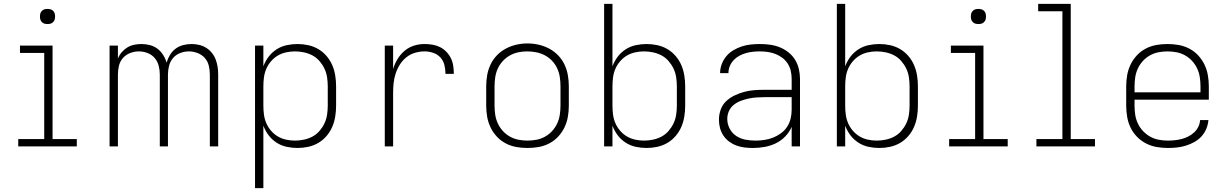

<svg xmlns="http://www.w3.org/2000/svg" viewBox="-20 -755 6340 990"><path d="M74 0V-38H208V-482H83V-520H251V-38H376V0ZM225 -631Q217 -631 209.5 -633Q202 -635 196 -641Q190 -647 188 -654.5Q186 -662 186 -670Q186 -678 188 -685.5Q190 -693 196 -699Q202 -705 209.5 -707Q217 -709 225 -709Q233 -709 240.5 -707Q248 -705 254 -699Q260 -693 262 -685.5Q264 -678 264 -670Q264 -662 262 -654.5Q260 -647 254 -641Q248 -635 240.5 -633Q233 -631 225 -631Z M545 0V-520H588V-453Q595 -471 607.5 -485.5Q620 -500 636 -510Q652 -520 671 -524Q690 -528 709 -528Q731 -528 752.5 -522.5Q774 -517 791.5 -504Q809 -491 821 -472Q833 -453 839 -432Q845 -453 856.5 -472Q868 -491 885.5 -504Q903 -517 924.5 -522.5Q946 -528 968 -528Q987 -528 1006.5 -523.5Q1026 -519 1043 -508.5Q1060 -498 1072.5 -482.5Q1085 -467 1092 -448.5Q1099 -430 1102 -410.5Q1105 -391 1105 -371V0H1062V-371Q1062 -394 1056.5 -416.5Q1051 -439 1036 -456Q1021 -473 999 -481.5Q977 -490 954 -490Q931 -490 909 -481.5Q887 -473 872.5 -456Q858 -439 852 -416.5Q846 -394 846 -371V0H804V-371Q804 -394 798 -416.5Q792 -439 777.5 -456Q763 -473 741 -481.5Q719 -490 696 -490Q673 -490 651 -481.5Q629 -473 614 -456Q599 -439 593.5 -416.5Q588 -394 588 -371V0Z M1295 215V-520H1338V-413Q1348 -440 1365 -462.5Q1382 -485 1406 -500.5Q1430 -516 1458 -522Q1486 -528 1514 -528Q1542 -528 1569.5 -522Q1597 -516 1621 -502Q1645 -488 1663.5 -466.5Q1682 -445 1693 -419.5Q1704 -394 1708.5 -366Q1713 -338 1713 -310V-210Q1713 -182 1708.5 -154Q1704 -126 1693 -100.5Q1682 -75 1663.5 -53.5Q1645 -32 1621 -18Q1597 -4 1569.5 2Q1542 8 1514 8Q1486 8 1458 2Q1430 -4 1406 -19.5Q1382 -35 1365 -57.5Q1348 -80 1338 -107V215ZM1501 -30Q1524 -30 1547.5 -35Q1571 -40 1591.5 -51Q1612 -62 1627.5 -80Q1643 -98 1653 -119Q1663 -140 1666.5 -163.5Q1670 -187 1670 -210V-310Q1670 -333 1666.5 -356.5Q1663 -380 1653 -401Q1643 -422 1627.5 -440Q1612 -458 1591.5 -469Q1571 -480 1547.5 -485Q1524 -490 1501 -490Q1478 -490 1455 -485Q1432 -480 1412.5 -468.5Q1393 -457 1377.5 -439Q1362 -421 1353 -400Q1344 -379 1341 -356Q1338 -333 1338 -310V-210Q1338 -187 1341 -164Q1344 -141 1353 -120Q1362 -99 1377.5 -81Q1393 -63 1412.5 -51.5Q1432 -40 1455 -35Q1478 -30 1501 -30Z M1964 0V-520H2007V-399Q2015 -426 2029.5 -450Q2044 -474 2065.5 -492.5Q2087 -511 2114 -519.5Q2141 -528 2169 -528Q2190 -528 2210.5 -524.5Q2231 -521 2249 -512Q2267 -503 2281.5 -488Q2296 -473 2305 -454.5Q2314 -436 2317 -415.5Q2320 -395 2320 -374H2277Q2277 -397 2271.5 -419.5Q2266 -442 2251 -458.5Q2236 -475 2214 -482.5Q2192 -490 2169 -490Q2144 -490 2119 -482.5Q2094 -475 2074.5 -459Q2055 -443 2041.5 -421.5Q2028 -400 2020 -375.5Q2012 -351 2009.5 -326Q2007 -301 2007 -276V0Z M2700 8Q2671 8 2642.5 3Q2614 -2 2588 -15.5Q2562 -29 2542 -50.5Q2522 -72 2509.5 -98Q2497 -124 2492 -152.5Q2487 -181 2487 -210V-310Q2487 -339 2492 -367.5Q2497 -396 2509.5 -422.5Q2522 -449 2542.5 -470Q2563 -491 2588.5 -504.5Q2614 -518 2642.5 -524.5Q2671 -531 2700 -531Q2729 -531 2757.5 -524.5Q2786 -518 2811.5 -504.5Q2837 -491 2857.5 -470Q2878 -449 2890.5 -422.5Q2903 -396 2908 -367.5Q2913 -339 2913 -310V-210Q2913 -181 2908 -152.5Q2903 -124 2890.5 -98Q2878 -72 2858 -50.5Q2838 -29 2812 -15.5Q2786 -2 2757.5 3Q2729 8 2700 8ZM2700 -30Q2723 -30 2746.5 -34.5Q2770 -39 2790.5 -50.5Q2811 -62 2827 -79.5Q2843 -97 2853 -118.5Q2863 -140 2866.5 -163.5Q2870 -187 2870 -210V-310Q2870 -334 2866.5 -357.5Q2863 -381 2853 -402.5Q2843 -424 2826.5 -441.5Q2810 -459 2789 -470Q2768 -481 2744.5 -485.5Q2721 -490 2698 -490Q2674 -490 2651 -485Q2628 -480 2608 -468.5Q2588 -457 2572 -439.5Q2556 -422 2546.5 -401Q2537 -380 2533.5 -356.5Q2530 -333 2530 -310V-210Q2530 -187 2533.5 -163.5Q2537 -140 2547 -118.5Q2557 -97 2573 -79.5Q2589 -62 2609.5 -50.5Q2630 -39 2653.5 -34.5Q2677 -30 2700 -30Z M3314 8Q3286 8 3258 2Q3230 -4 3206 -19.5Q3182 -35 3165 -57.5Q3148 -80 3138 -107V0H3095V-735H3138V-413Q3148 -440 3165 -462.5Q3182 -485 3206 -500.5Q3230 -516 3258 -522Q3286 -528 3314 -528Q3342 -528 3369.5 -522Q3397 -516 3421 -502Q3445 -488 3463.5 -466.5Q3482 -445 3493 -419.5Q3504 -394 3508.5 -366Q3513 -338 3513 -310V-210Q3513 -182 3508.5 -154Q3504 -126 3493 -100.5Q3482 -75 3463.5 -53.5Q3445 -32 3421 -18Q3397 -4 3369.5 2Q3342 8 3314 8ZM3301 -30Q3324 -30 3347.5 -35Q3371 -40 3391.5 -51Q3412 -62 3427.5 -80Q3443 -98 3453 -119Q3463 -140 3466.5 -163.5Q3470 -187 3470 -210V-310Q3470 -333 3466.5 -356.5Q3463 -380 3453 -401Q3443 -422 3427.5 -440Q3412 -458 3391.5 -469Q3371 -480 3347.5 -485Q3324 -490 3301 -490Q3278 -490 3255 -485Q3232 -480 3212.5 -468.5Q3193 -457 3177.5 -439Q3162 -421 3153 -400Q3144 -379 3141 -356Q3138 -333 3138 -310V-210Q3138 -187 3141 -164Q3144 -141 3153 -120Q3162 -99 3177.5 -81Q3193 -63 3212.5 -51.5Q3232 -40 3255 -35Q3278 -30 3301 -30Z M3863 8Q3841 8 3819.5 5.5Q3798 3 3777.5 -4.5Q3757 -12 3739.5 -25Q3722 -38 3710 -56Q3698 -74 3692.5 -95Q3687 -116 3687 -138Q3687 -164 3696 -189.5Q3705 -215 3724 -233Q3743 -251 3767 -262.5Q3791 -274 3816.5 -281Q3842 -288 3868 -290Q3894 -292 3920 -292H4062V-348Q4062 -369 4057.5 -389Q4053 -409 4042 -426.5Q4031 -444 4014.5 -456.5Q3998 -469 3979 -476.5Q3960 -484 3939.5 -487Q3919 -490 3898 -490Q3880 -490 3861.5 -488Q3843 -486 3825.5 -481Q3808 -476 3791.5 -467Q3775 -458 3762.5 -444.5Q3750 -431 3743 -414Q3736 -397 3736 -378H3693Q3693 -402 3701.5 -424.5Q3710 -447 3725.5 -465.5Q3741 -484 3761.5 -496Q3782 -508 3804.5 -515.5Q3827 -523 3851 -525.5Q3875 -528 3898 -528Q3924 -528 3950 -524.5Q3976 -521 4000 -511.5Q4024 -502 4045 -485.5Q4066 -469 4079.5 -447Q4093 -425 4099 -399.5Q4105 -374 4105 -348V0H4062V-101Q4050 -73 4028.5 -51Q4007 -29 3980 -16Q3953 -3 3923 2.5Q3893 8 3863 8ZM3875 -30Q3898 -30 3921.5 -33.5Q3945 -37 3966.5 -45.5Q3988 -54 4007 -68Q4026 -82 4038.5 -101Q4051 -120 4056.5 -143Q4062 -166 4062 -189V-254H3920Q3900 -254 3879.5 -252.5Q3859 -251 3838.5 -246.5Q3818 -242 3798.5 -234.5Q3779 -227 3763 -214Q3747 -201 3738.5 -182Q3730 -163 3730 -142Q3730 -116 3742 -92.5Q3754 -69 3775.5 -54.5Q3797 -40 3823 -35Q3849 -30 3875 -30Z M4514 8Q4486 8 4458 2Q4430 -4 4406 -19.5Q4382 -35 4365 -57.5Q4348 -80 4338 -107V0H4295V-735H4338V-413Q4348 -440 4365 -462.5Q4382 -485 4406 -500.5Q4430 -516 4458 -522Q4486 -528 4514 -528Q4542 -528 4569.5 -522Q4597 -516 4621 -502Q4645 -488 4663.5 -466.5Q4682 -445 4693 -419.5Q4704 -394 4708.5 -366Q4713 -338 4713 -310V-210Q4713 -182 4708.5 -154Q4704 -126 4693 -100.5Q4682 -75 4663.5 -53.5Q4645 -32 4621 -18Q4597 -4 4569.5 2Q4542 8 4514 8ZM4501 -30Q4524 -30 4547.5 -35Q4571 -40 4591.5 -51Q4612 -62 4627.5 -80Q4643 -98 4653 -119Q4663 -140 4666.5 -163.5Q4670 -187 4670 -210V-310Q4670 -333 4666.5 -356.5Q4663 -380 4653 -401Q4643 -422 4627.5 -440Q4612 -458 4591.5 -469Q4571 -480 4547.5 -485Q4524 -490 4501 -490Q4478 -490 4455 -485Q4432 -480 4412.5 -468.5Q4393 -457 4377.5 -439Q4362 -421 4353 -400Q4344 -379 4341 -356Q4338 -333 4338 -310V-210Q4338 -187 4341 -164Q4344 -141 4353 -120Q4362 -99 4377.5 -81Q4393 -63 4412.5 -51.5Q4432 -40 4455 -35Q4478 -30 4501 -30Z M4874 0V-38H5008V-482H4883V-520H5051V-38H5176V0ZM5025 -631Q5017 -631 5009.5 -633Q5002 -635 4996 -641Q4990 -647 4988 -654.5Q4986 -662 4986 -670Q4986 -678 4988 -685.5Q4990 -693 4996 -699Q5002 -705 5009.5 -707Q5017 -709 5025 -709Q5033 -709 5040.5 -707Q5048 -705 5054 -699Q5060 -693 5062 -685.5Q5064 -678 5064 -670Q5064 -662 5062 -654.5Q5060 -647 5054 -641Q5048 -635 5040.5 -633Q5033 -631 5025 -631Z M5324 0V-38H5458V-697H5333V-735H5501V-38H5626V0Z M6002 8Q5973 8 5944 3Q5915 -2 5889 -15.5Q5863 -29 5842.5 -50Q5822 -71 5809.5 -97Q5797 -123 5792 -152Q5787 -181 5787 -210V-310Q5787 -339 5792 -367.5Q5797 -396 5809.5 -422Q5822 -448 5842 -469.5Q5862 -491 5888 -504.5Q5914 -518 5942.5 -523Q5971 -528 6000 -528Q6029 -528 6057.5 -523Q6086 -518 6112 -504.5Q6138 -491 6158 -469.5Q6178 -448 6190.5 -422Q6203 -396 6208 -367.5Q6213 -339 6213 -310V-241H5830V-210Q5830 -186 5833.5 -163Q5837 -140 5847 -118.5Q5857 -97 5873.5 -79.5Q5890 -62 5910.5 -50.5Q5931 -39 5954.5 -34.5Q5978 -30 6002 -30Q6020 -30 6038 -32Q6056 -34 6073.5 -38.5Q6091 -43 6107.5 -51.5Q6124 -60 6137.5 -72.5Q6151 -85 6159 -101.5Q6167 -118 6168 -136H6211Q6209 -113 6200 -91Q6191 -69 6175 -51.5Q6159 -34 6138 -22.5Q6117 -11 6094.5 -4Q6072 3 6048.5 5.5Q6025 8 6002 8ZM5830 -279H6170V-310Q6170 -333 6166.5 -356.5Q6163 -380 6153 -401.5Q6143 -423 6127 -440.5Q6111 -458 6090.5 -469.5Q6070 -481 6046.5 -485.5Q6023 -490 6000 -490Q5977 -490 5953.5 -485.5Q5930 -481 5909.5 -469.5Q5889 -458 5873 -440.5Q5857 -423 5847 -401.5Q5837 -380 5833.5 -356.5Q5830 -333 5830 -310Z"/></svg>

Font: Zed Sans Extralight Extended
Style: Regular
Weight: 200
Width: 7
Designer: Belleve Invis
Foundry: Belleve Invis
Version: Version 1.0.0; ttfautohint (v1.8.4)